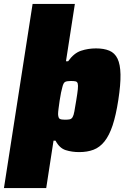

<svg xmlns="http://www.w3.org/2000/svg" viewBox="-63 -763 667 972"><path d="M-43 189 102 -743H316L271 -453H282Q311 -494 347 -506Q383 -518 423 -518Q463 -518 490.5 -506.5Q518 -495 532 -466Q546 -437 547 -386Q548 -335 536 -257Q524 -179 507 -128Q490 -77 466 -47Q442 -17 410.5 -5Q379 7 338 7Q301 7 269.5 -3Q238 -13 218 -51H208L171 189ZM266 -157Q282 -157 290.5 -159Q299 -161 304.5 -170Q310 -179 313.5 -199Q317 -219 323 -255Q329 -291 331 -311Q333 -331 330.5 -340Q328 -349 320 -351Q312 -353 296 -353Q276 -353 267 -348.5Q258 -344 253 -323Q250 -313 246 -294Q242 -275 239 -254Q236 -233 233.5 -214Q231 -195 231 -185Q232 -165 240 -161Q248 -157 266 -157Z"/></svg>

Font: Azeri Sans Black
Style: Italic
Weight: 900
Designer: Hector Gatti & Omnibus-Type (original fonts) / Cristiano Sobral (main changes and remastering)
Foundry: Omnibus-Type
Version: Version 0.07;August 21, 2020;FontCreator 13.0.0.2681 64-bit;